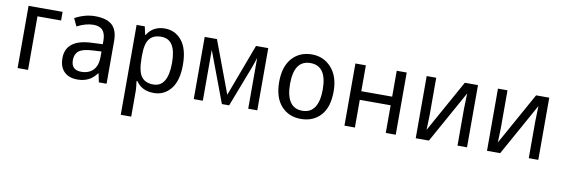

<svg xmlns="http://www.w3.org/2000/svg" viewBox="-56 -968 4764 1627"><g transform="rotate(10 2326.0 -154.5)"><path d="M378.9 -460.9H175.8V0H85.9V-535.2H378.9Z M785.2 0 769.5 -74.2H765.6Q707 7.8 601.6 7.8Q527.3 7.8 486.3 -33.2Q445.3 -74.2 445.3 -148.4Q445.3 -312.5 671.9 -320.3L761.7 -324.2V-355.5Q761.7 -414.1 736.3 -443.4Q710.9 -472.7 656.2 -472.7Q589.8 -472.7 515.6 -433.6L484.4 -500Q570.3 -546.9 656.2 -546.9Q757.8 -546.9 804.7 -503.9Q851.6 -460.9 851.6 -367.2V0ZM761.7 -261.7 691.4 -257.8Q601.6 -253.9 568.4 -226.6Q535.2 -199.2 535.2 -148.4Q535.2 -105.5 556.6 -84Q578.1 -62.5 621.1 -62.5Q687.5 -62.5 724.6 -101.6Q761.7 -140.6 761.7 -214.8Z M1105.5 -66.4H1097.7Q1105.5 -3.9 1105.5 11.7V238.3H1015.6V-535.2H1085.9L1101.6 -464.8H1105.5Q1156.2 -546.9 1257.8 -546.9Q1347.7 -546.9 1404.3 -476.6Q1460.9 -406.2 1460.9 -269.5Q1460.9 -132.8 1404.3 -62.5Q1347.7 7.8 1257.8 7.8Q1156.2 7.8 1105.5 -66.4ZM1105.5 -289.1V-269.5Q1105.5 -152.3 1138.7 -107.4Q1171.9 -62.5 1242.2 -62.5Q1304.7 -62.5 1335.9 -115.2Q1367.2 -168 1367.2 -269.5Q1367.2 -371.1 1335.9 -421.9Q1304.7 -472.7 1238.3 -472.7Q1171.9 -472.7 1138.7 -431.6Q1105.5 -390.6 1105.5 -289.1Z M2148.4 0H2070.3V-437.5Q2050.8 -375 2035.2 -335.9L1906.2 0H1843.8L1679.7 -437.5V0H1601.6V-535.2H1707L1875 -85.9L2043 -535.2H2148.4Z M2289.1 -269.5Q2289.1 -402.3 2353.5 -474.6Q2418 -546.9 2523.4 -546.9Q2625 -546.9 2691.4 -472.7Q2757.8 -398.4 2757.8 -269.5Q2757.8 -132.8 2693.4 -62.5Q2628.9 7.8 2523.4 7.8Q2418 7.8 2353.5 -64.5Q2289.1 -136.7 2289.1 -269.5ZM2664.1 -269.5Q2664.1 -371.1 2628.9 -421.9Q2593.8 -472.7 2523.4 -472.7Q2453.1 -472.7 2418 -421.9Q2382.8 -371.1 2382.8 -269.5Q2382.8 -168 2418 -115.2Q2453.1 -62.5 2523.4 -62.5Q2593.8 -62.5 2628.9 -115.2Q2664.1 -168 2664.1 -269.5Z M2988.3 -535.2V-312.5H3253.9V-535.2H3339.8V0H3253.9V-238.3H2988.3V0H2898.4V-535.2Z M3593.8 -535.2V-210.9L3589.8 -85.9L3839.8 -535.2H3953.1V0H3871.1V-316.4L3875 -449.2L3625 0H3511.7V-535.2Z M4207 -535.2V-210.9L4203.1 -85.9L4453.1 -535.2H4566.4V0H4484.4V-316.4L4488.3 -449.2L4238.3 0H4125V-535.2Z"/></g></svg>

Font: Droid Sans Fallback
Style: Regular
Weight: 400
Designer: Steve Matteson
Foundry: Ascender Corporation
Version: 3.00 (Khmer version)